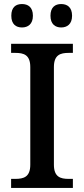

<svg xmlns="http://www.w3.org/2000/svg" viewBox="-20 -931 416 951"><path d="M283 -795C312 -795 337 -811 337 -853C337 -896 312 -911 283 -911C254 -911 230 -896 230 -853C230 -811 254 -795 283 -795ZM89 -795C118 -795 143 -811 143 -853C143 -896 118 -911 89 -911C59 -911 36 -896 36 -853C36 -811 59 -795 89 -795ZM35 0H341V-45H320C280 -45 247 -54 247 -115V-599C247 -660 280 -669 320 -669H341V-714H35V-669H56C97 -669 130 -660 130 -599V-115C130 -54 97 -45 56 -45H35Z"/></svg>

Font: Noto Serif Tamil Medium
Style: Italic
Weight: 500
Italic angle: -12°
Designer: Indian Type Foundry, Tom Grace, and the Monotype Design Team
Foundry: Monotype Imaging Inc.
Version: Version 2.003